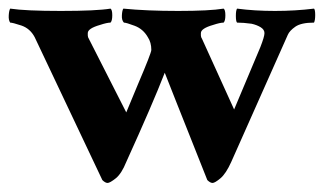

<svg xmlns="http://www.w3.org/2000/svg" viewBox="-26 -409 741 439"><path d="M-2.7 -389.3Q32 -384 113.3 -384Q194.7 -384 226.7 -389.3Q230.7 -386.7 230.7 -374Q230.7 -361.3 226.7 -357.3Q218.7 -357.3 202.7 -352Q174.7 -344 174.7 -333.3V-328Q174.7 -324 177.3 -320L262.7 -152Q277.3 -188 289.3 -216Q320 -288 320 -294.7Q320 -312 312 -324Q301.3 -342.7 282 -350Q262.7 -357.3 257.3 -357.3Q252 -362.7 252.7 -374Q253.3 -385.3 256 -389.3Q309.3 -384 381.3 -384Q453.3 -384 485.3 -389.3Q489.3 -386.7 489.3 -374Q489.3 -361.3 485.3 -357.3Q477.3 -357.3 461.3 -352Q433.3 -344 433.3 -333.3V-328Q433.3 -324 436 -320L509.3 -158.7L569.3 -301.3Q578.7 -325.3 578.7 -333.3Q578.7 -341.3 570 -346.7Q561.3 -352 549.3 -354.7Q530.7 -357.3 516 -357.3Q513.3 -360 513.3 -372.7Q513.3 -385.3 516 -389.3Q556 -384 602.7 -384Q649.3 -384 692 -389.3Q694.7 -386.7 694.7 -374.7Q694.7 -362.7 692 -357.3Q662.7 -357.3 649.3 -348Q636 -338.7 632 -329.3L502.7 -38.7Q490.7 -12 478 -1.3Q465.3 9.3 460 9.3Q454.7 9.3 448 2.7Q428 -48 410.7 -91.3Q393.3 -134.7 377.3 -175.3Q361.3 -216 350.7 -242.7Q322.7 -170.7 262.7 -38.7Q252 -12 238.7 -1.3Q225.3 9.3 220 9.3Q214.7 9.3 208 2.7L53.3 -324Q42.7 -344 22.7 -350.7Q2.7 -357.3 -2.7 -357.3Q-6.7 -362.7 -6 -374Q-5.3 -385.3 -2.7 -389.3Z"/></svg>

Font: Ramaraja
Style: Regular
Weight: 400
Designer: Appaji Ambarisha Darbha
Foundry: Andhrapradesh Society for Knowledge Networks
Version: Version 1.0.4; ttfautohint (v1.2.25-373a) -l 7 -r 28 -G 50 -